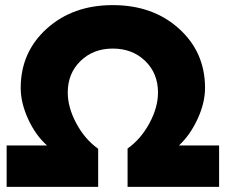

<svg xmlns="http://www.w3.org/2000/svg" viewBox="-20 -731 883 751"><path d="M6 0V-162H164Q119 -202 90 -265.5Q61 -329 61 -387Q61 -527 163 -619Q265 -711 421 -711Q578 -711 680 -619Q782 -527 782 -387Q782 -329 753 -266Q724 -203 680 -162H837V0H479V-150Q531 -187 564.5 -249Q598 -311 598 -369Q598 -444 548 -492.5Q498 -541 421 -541Q345 -541 295 -492.5Q245 -444 245 -369Q245 -311 278.5 -248.5Q312 -186 364 -149V0Z"/></svg>

Font: Trueno
Style: ExBd
Weight: 800
Designer: Julieta Ulanovsky
Foundry: Julieta Ulanovsky
Version: Version 3.001b